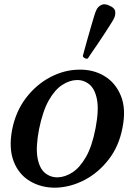

<svg xmlns="http://www.w3.org/2000/svg" viewBox="-20 -858 640 890"><path d="M239 12Q172 13 119.5 -18Q67 -49 43.5 -109.5Q20 -170 36 -256Q53 -342 100.5 -404Q148 -466 212.5 -500Q277 -534 344 -535Q412 -537 464 -505.5Q516 -474 540.5 -413.5Q565 -353 548 -267Q532 -181 484 -119Q436 -57 371.5 -23.5Q307 10 239 12ZM248 -36Q282 -37 316 -59Q350 -81 378.5 -130.5Q407 -180 423 -264Q439 -348 429.5 -397Q420 -446 394 -467Q368 -488 335 -487Q302 -486 268 -464Q234 -442 206 -392.5Q178 -343 161 -259Q145 -175 154 -126Q163 -77 189 -56Q215 -35 248 -36ZM387.2 -587Q380.6 -584.4 373.2 -588.2Q365.8 -592 363.7 -597.7Q364.8 -601.8 370.3 -622.3Q375.8 -642.8 383.9 -671.7Q392 -700.6 400.6 -729.8Q409.1 -759 416 -782.1Q422.9 -805.1 427 -812.1Q434.1 -827.7 450 -835.2Q465.9 -842.6 487.2 -831.8Q511.6 -821.6 513.9 -805.6Q516.2 -789.6 509 -774Q505.5 -766.1 492.8 -746.1Q480.1 -726.1 463.3 -700.2Q446.5 -674.3 429.6 -649.6Q412.7 -624.8 400.7 -607.5Q388.8 -590.2 387.2 -587Z"/></svg>

Font: Zen Old Mincho Black
Style: Regular
Weight: 900
Designer: Yoshimichi Ohira
Foundry: Positype
Version: Version 1.001